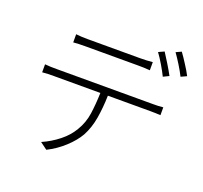

<svg xmlns="http://www.w3.org/2000/svg" viewBox="-142 -970 1240 1175"><g transform="rotate(20 478.0 -382.0)"><path d="M88 -447Q107 -445 125.5 -444.5Q144 -444 166 -444H792Q807 -444 824.5 -444.5Q842 -445 858 -447V-396Q844 -397 826 -397.5Q808 -398 792 -398H515Q513 -319 501.5 -250.5Q490 -182 460 -126Q433 -79 383.5 -33.5Q334 12 274 42L228 8Q287 -18 336 -57Q385 -96 413 -144Q446 -198 455 -261.5Q464 -325 466 -398H166Q144 -398 126 -397.5Q108 -397 88 -395ZM204 -685Q222 -683 239.5 -682Q257 -681 280 -681H622Q640 -681 662 -682Q684 -683 703 -685V-632Q684 -634 662 -634.5Q640 -635 622 -635H282Q237 -635 204 -632ZM791 -622Q777 -651 754.5 -689Q732 -727 712 -754L749 -771Q766 -745 789 -707.5Q812 -670 828 -640ZM848 -806Q858 -793 869 -776Q880 -759 891.5 -741.5Q903 -724 913 -707Q923 -690 930 -676L893 -659Q877 -691 855 -726.5Q833 -762 813 -790Z"/></g></svg>

Font: Kinto Sans Light
Style: Regular
Weight: 300
Designer: Authors: Ryoko NISHIZUKA  (kana & ideographs); Paul D. Hunt (Latin, Greek & Cyrillic); Wenlong ZHANG  (bopomofo); Sandol
Foundry: Adobe Systems Incorporated, ookami Inc.
Version: Version 0.001